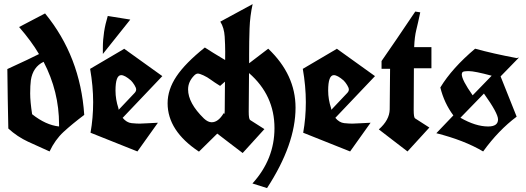

<svg xmlns="http://www.w3.org/2000/svg" viewBox="-20 -770 2620 957"><path d="M174.3 -500.5Q136.7 -564.5 75.2 -635.3L204.6 -703.1Q380.4 -488.8 399.9 -197.3Q338.9 -151.4 296.6 -112.3Q254.4 -73.2 227.1 -15.1Q173.3 -39.1 119.9 -63.7Q66.4 -88.4 21.5 -129.4Q19.5 -203.1 18.6 -277.3Q17.6 -351.6 16.6 -425.8Q133.8 -479.5 174.3 -500.5ZM274.4 -139.6Q274.4 -144.5 274.4 -149.9Q274.4 -314 197.3 -461.9Q144 -436.5 133.8 -370.1Q130.4 -344.2 130.4 -304.2Q130.4 -264.2 140.1 -200.7Q208.5 -146.5 274.4 -139.6Z M665 -15.1 431.2 -108.4Q444.3 -181.6 444.3 -261Q444.3 -340.3 429.2 -426.8L597.7 -525.9V-527.3L598.6 -526.9H599.1L789.1 -390.6L591.3 -182.6Q611.3 -158.7 635.7 -156.2Q660.2 -153.8 676 -153.8Q691.9 -153.8 713.6 -155.5Q735.4 -157.2 767.1 -158.2Q741.2 -122.1 715.8 -86.4Q690.4 -50.8 665 -15.1ZM584 -395.5Q555.7 -395.5 555.7 -318.4Q555.7 -274.4 570.3 -230.5Q570.3 -226.1 571.8 -223.1L650.4 -306.2Q658.7 -314.9 658.7 -323.7Q658.7 -332.5 650.1 -346.2Q641.6 -359.9 632.8 -368.7Q602.1 -395.5 584 -395.5ZM492.7 -501Q492.7 -508.8 492.7 -532.7Q492.7 -610.4 517.1 -690.4L629.4 -672.4Z M1136.7 -176.8 971.7 -14.2Q815.4 -117.7 815.4 -255.4Q815.4 -323.2 859.4 -389.2Q903.3 -455.1 1001 -533.2Q1043 -505.9 1087.4 -479.7Q1131.8 -453.6 1174.8 -427.7L1077.1 -341.8Q1047.9 -359.9 1030.5 -372.8Q1013.2 -385.7 993.9 -394.5Q974.6 -403.3 966.1 -403.3Q957.5 -403.3 947.8 -393.6Q917.5 -362.8 917.5 -324.2Q917.5 -256.3 996.6 -179.2Q1016.6 -160.6 1035.2 -160.6Q1067.9 -160.6 1094.7 -205.6Q1105 -198.2 1115.5 -191.2Q1126 -184.1 1136.7 -176.8Z M1297.9 -126.5Q1213.9 -33.7 1189.5 -7.3Q1153.3 -34.7 1117.4 -62.3Q1081.5 -89.8 1045.9 -117.2Q1079.1 -146 1089.4 -170.4Q1099.6 -194.8 1100.1 -216.8L1102.5 -512.2Q1102.5 -543.9 1099.9 -587.9Q1097.2 -631.8 1078.1 -662.1L1239.3 -749.5Q1226.1 -690.9 1223.9 -627.9Q1221.7 -564.9 1221.7 -500V-454.6L1316.9 -527.3Q1453.1 -397.9 1453.1 -233.4Q1453.1 -50.8 1311 167.5L1238.3 144.5Q1348.1 23.9 1348.1 -131.3Q1348.1 -295.4 1221.2 -405.8L1219.7 -213.4Q1219.7 -176.8 1226.6 -171.9Q1233.4 -167 1297.9 -126.5Z M1725.1 -15.1 1491.2 -108.4Q1504.4 -181.6 1504.4 -261Q1504.4 -340.3 1489.3 -426.8L1657.7 -525.9V-527.3L1658.7 -526.9H1659.2L1849.1 -390.6L1651.4 -182.6Q1671.4 -158.7 1695.8 -156.2Q1720.2 -153.8 1736.1 -153.8Q1752 -153.8 1773.7 -155.5Q1795.4 -157.2 1827.1 -158.2Q1801.3 -122.1 1775.9 -86.4Q1750.5 -50.8 1725.1 -15.1ZM1644 -395.5Q1615.7 -395.5 1615.7 -318.4Q1615.7 -274.4 1630.4 -230.5Q1630.4 -226.1 1631.8 -223.1L1710.4 -306.2Q1718.8 -314.9 1718.8 -323.7Q1718.8 -332.5 1710.2 -346.2Q1701.7 -359.9 1692.9 -368.7Q1662.1 -395.5 1644 -395.5Z M2120.1 -134.3 2011.2 -15.1Q1975.6 -42.5 1939.5 -70.1Q1903.3 -97.7 1868.2 -125Q1921.4 -171.9 1922.4 -224.6L1924.3 -427.2H1881.8V-465.8Q1948.2 -561 2049.8 -712.4L2074.7 -708.5Q2063.5 -655.3 2054.9 -620.8Q2046.4 -586.4 2044.4 -535.2H2130.4V-429.7H2043L2042 -221.7Q2042 -185.1 2048.6 -180.2Q2055.2 -175.3 2120.1 -134.3Z M2154.8 -106 2239.7 -194.8Q2193.8 -256.3 2174.8 -334Q2233.4 -430.7 2348.1 -527.3Q2438.5 -502.4 2555.2 -480.5L2566.9 -483.4L2475.1 -389.2L2555.2 -188.5Q2464.4 -120.6 2388.2 -15.1Q2293 -71.3 2154.8 -106ZM2413.1 -139.6Q2462.4 -139.6 2462.4 -174.8Q2462.4 -205.6 2392.1 -303.7L2274.9 -183.1Q2350.6 -139.6 2413.1 -139.6ZM2335.9 -294.9 2430.7 -392.6Q2345.7 -415.5 2316.9 -415.5Q2288.1 -415.5 2284.9 -409.9Q2281.7 -404.3 2281.7 -399.4Q2281.7 -371.6 2335.9 -294.9Z"/></svg>

Font: UnifrakturCook
Style: Bold
Weight: 700
Designer: j. 'mach' wust
Version: Version 2011-09-01